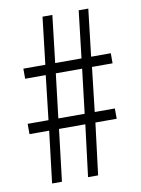

<svg xmlns="http://www.w3.org/2000/svg" viewBox="-82 -770 606 826"><g transform="rotate(-10 221.0 -357.0)"><path d="M334 -464 312 -271H400V-226H307L279 0H235L263 -226H148L121 0H78L105 -226H19V-271H110L132 -464H42V-508H138L162 -714H205L181 -508H296L320 -714H362L338 -508H424V-464ZM153 -271H268L291 -464H176Z"/></g></svg>

Font: Noto Sans Ethiopic ExtraCondensed Light
Style: Regular
Weight: 300
Width: 2
Designer: Monotype Design Team
Foundry: Monotype Imaging Inc.
Version: Version 2.102; ttfautohint (v1.8.4.7-5d5b)